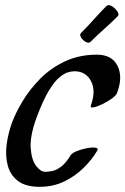

<svg xmlns="http://www.w3.org/2000/svg" viewBox="-20 -681 484 741"><path d="M355 -99Q335 -65 302.5 -33Q270 -1 227.5 19.5Q185 40 133 40Q79 40 49.5 17.5Q20 -5 10 -42Q0 -79 5.5 -122Q11 -165 26 -207Q41 -247 68.5 -292.5Q96 -338 136.5 -378.5Q177 -419 231.5 -444.5Q286 -470 354 -470Q412 -470 433.5 -427Q455 -384 432 -323Q429 -313 411.5 -300.5Q394 -288 374 -278.5Q354 -269 340.5 -266.5Q327 -264 331 -275Q351 -331 331 -368.5Q311 -406 267 -406Q259 -406 244.5 -402.5Q230 -399 210.5 -383.5Q191 -368 168.5 -331Q146 -294 121 -227Q95 -155 98.5 -109Q102 -63 119.5 -40.5Q137 -18 154 -18Q166 -18 181.5 -21Q197 -24 215.5 -37.5Q234 -51 252 -81Q257 -90 275.5 -97.5Q294 -105 315 -109Q336 -113 348.5 -111Q361 -109 355 -99ZM293 -554Q319 -580 342.5 -606.5Q366 -633 391 -658Q399 -665 412 -657Q425 -649 433 -637Q441 -625 434 -618Q409 -593 382.5 -569.5Q356 -546 330 -520Q323 -513 311.5 -519Q300 -525 293 -536Q286 -547 293 -554Z"/></svg>

Font: Story Script
Style: Regular
Weight: 400
Designer: Lana Roulhac, Ben Buysse
Version: Version 1.000; ttfautohint (v1.8.4.7-5d5b)